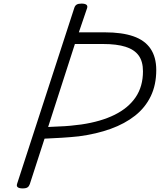

<svg xmlns="http://www.w3.org/2000/svg" viewBox="-20 -1035 890 1069"><path d="M106 14Q88 14 79.5 8Q71 2 75 -11L394 -992Q398 -1004 407 -1009.5Q416 -1015 434 -1015Q452 -1015 460.5 -1009Q469 -1003 465 -990L419 -855H563Q659 -855 722.5 -833Q786 -811 818 -764Q850 -717 850 -645Q850 -563 819.5 -499.5Q789 -436 732 -391Q675 -346 596 -317.5Q517 -289 419 -276Q373 -271 323.5 -268Q274 -265 228 -263L146 -10Q142 2 133.5 8Q125 14 106 14ZM248 -328Q278 -330 309.5 -331Q341 -332 372.5 -335Q404 -338 433 -342Q542 -358 618.5 -396Q695 -434 735.5 -494Q776 -554 776 -638Q776 -693 752 -726Q728 -759 679 -774.5Q630 -790 554 -790H397Z"/></svg>

Font: Playwrite US Trad Light
Style: Regular
Weight: 300
Designer: Veronika Burian, José Scaglione
Foundry: TypeTogether
Version: Version 1.003